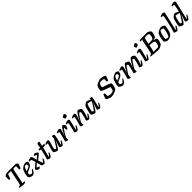

<svg xmlns="http://www.w3.org/2000/svg" viewBox="936 -3722 6643 6643"><g transform="rotate(-45 4257.5 -400.0)"><path d="M330 0Q322 0 293.5 -4Q265 -8 230 -13.5Q195 -19 166 -25Q137 -31 127 -34Q130 -46 135 -53Q140 -60 143 -64L177 -68Q193 -70 205 -76Q217 -82 227 -103Q237 -124 246 -170L328 -585Q336 -623 352 -645H197L142 -480Q134 -476 116 -472.5Q98 -469 77 -469Q75 -494 74 -541.5Q73 -589 81 -646Q99 -661 128.5 -679.5Q158 -698 183 -704H628Q652 -696 674 -679Q696 -662 705 -646Q689 -585 671 -539Q653 -493 641 -469Q620 -469 604 -472.5Q588 -476 580 -480L588 -639Q569 -642 544 -645Q519 -648 493 -648Q462 -648 450.5 -632.5Q439 -617 434 -588L346 -142Q341 -114 331.5 -97.5Q322 -81 314 -74L420 -62Q421 -58 422 -51Q423 -44 422 -34Q404 -21 377 -10.5Q350 0 330 0Z M745 0Q730 0 701.5 -12Q673 -24 645 -43.5Q617 -63 605 -84Q605 -129 613.5 -176.5Q622 -224 635.5 -267Q649 -310 663 -343.5Q677 -377 688 -394Q698 -405 719.5 -422.5Q741 -440 770 -458Q799 -476 833 -488Q867 -500 902 -500Q917 -500 938.5 -489Q960 -478 976 -464Q992 -450 993 -441Q989 -409 974.5 -373.5Q960 -338 946 -318Q928 -299 890 -276.5Q852 -254 805.5 -233Q759 -212 714 -197Q708 -164 705.5 -145.5Q703 -127 703 -112Q709 -102 725 -92.5Q741 -83 759 -76.5Q777 -70 788 -70Q805 -70 831.5 -99Q858 -128 898 -179Q907 -179 915 -173.5Q923 -168 925 -163Q912 -130 888 -92Q864 -54 828.5 -27Q793 0 745 0ZM725 -257Q777 -275 822 -295Q867 -315 895 -336Q897 -356 897 -374Q897 -388 895.5 -402Q894 -416 890 -427Q876 -430 857 -430Q824 -430 791 -417Q767 -384 751 -341Q735 -298 725 -257Z M1080 0Q1071 0 1053.5 -9.5Q1036 -19 1017 -33Q998 -47 984.5 -60Q971 -73 971 -79Q970 -97 998.5 -126.5Q1027 -156 1072 -193Q1117 -230 1165 -269L1126 -389Q1118 -411 1110.5 -418.5Q1103 -426 1074 -426H1020Q1020 -436 1022 -447Q1024 -458 1026 -464Q1040 -471 1062.5 -479.5Q1085 -488 1107.5 -494Q1130 -500 1143 -500Q1169 -500 1186 -487Q1203 -474 1211 -441L1250 -293Q1278 -316 1305.5 -338Q1333 -360 1350.5 -376Q1368 -392 1368 -397Q1368 -404 1349.5 -415Q1331 -426 1309.5 -435.5Q1288 -445 1277 -447Q1277 -465 1282 -474Q1289 -479 1303.5 -485Q1318 -491 1332.5 -495.5Q1347 -500 1355 -500Q1364 -500 1382 -490Q1400 -480 1418.5 -466.5Q1437 -453 1450.5 -440Q1464 -427 1464 -421Q1465 -407 1445.5 -386.5Q1426 -366 1395 -342Q1364 -318 1329.5 -292Q1295 -266 1264 -241L1321 -71L1330 -66Q1340 -74 1356 -94Q1372 -114 1387.5 -137Q1403 -160 1413 -177Q1421 -177 1430 -172.5Q1439 -168 1441 -163Q1437 -142 1424.5 -114.5Q1412 -87 1395 -60.5Q1378 -34 1359.5 -17Q1341 0 1326 0Q1306 0 1283 -8Q1260 -16 1242.5 -27.5Q1225 -39 1222 -51L1179 -215Q1151 -192 1123 -168.5Q1095 -145 1076.5 -127Q1058 -109 1059 -101Q1059 -98 1072 -92Q1085 -86 1103.5 -80.5Q1122 -75 1141 -71Q1148 -58 1150 -46Q1142 -37 1128 -26Q1114 -15 1101 -7.5Q1088 0 1080 0Z M1617 0Q1597 0 1572.5 -8.5Q1548 -17 1529 -27.5Q1510 -38 1508 -45Q1530 -123 1550.5 -198Q1571 -273 1587 -336Q1603 -399 1610 -439L1533 -451Q1533 -466 1535 -479Q1537 -492 1540 -498L1607 -501Q1619 -502 1623.5 -506.5Q1628 -511 1630 -524L1655 -666Q1668 -672 1693 -676Q1718 -680 1742 -680L1756 -663L1718 -500H1819L1829 -487Q1822 -472 1809.5 -457Q1797 -442 1786 -435L1706 -438L1614 -73L1625 -66Q1635 -76 1650.5 -96Q1666 -116 1681.5 -138Q1697 -160 1708 -177Q1717 -177 1725.5 -172Q1734 -167 1736 -163Q1731 -142 1717.5 -114.5Q1704 -87 1686.5 -60.5Q1669 -34 1650.5 -17Q1632 0 1617 0Z M1981 0Q1965 0 1941.5 -9Q1918 -18 1894.5 -31Q1871 -44 1855 -56.5Q1839 -69 1837 -75Q1837 -105 1845 -145.5Q1853 -186 1865 -229Q1877 -272 1889.5 -310.5Q1902 -349 1910.5 -375.5Q1919 -402 1919 -409Q1919 -419 1911 -422.5Q1903 -426 1891 -426H1836Q1836 -437 1838.5 -448Q1841 -459 1843 -464Q1858 -471 1881 -479.5Q1904 -488 1927.5 -494Q1951 -500 1965 -500Q1988 -500 2005 -487.5Q2022 -475 2022 -453Q2022 -442 2014 -413Q2006 -384 1993.5 -345.5Q1981 -307 1968.5 -265Q1956 -223 1948 -185Q1940 -147 1940 -120Q1950 -108 1967.5 -97Q1985 -86 1994 -86Q1999 -86 2016.5 -109.5Q2034 -133 2058 -170Q2082 -207 2107 -248.5Q2132 -290 2153.5 -328Q2175 -366 2187 -391Q2190 -414 2192 -445Q2194 -476 2195 -500Q2249 -500 2272 -487.5Q2295 -475 2295 -449Q2295 -423 2272 -324.5Q2249 -226 2208 -73L2219 -66Q2229 -76 2244 -96.5Q2259 -117 2273.5 -139Q2288 -161 2298 -177Q2307 -177 2315.5 -172.5Q2324 -168 2327 -163Q2321 -142 2308.5 -114.5Q2296 -87 2279 -60.5Q2262 -34 2244 -17Q2226 0 2210 0Q2190 0 2166.5 -8.5Q2143 -17 2125.5 -27.5Q2108 -38 2105 -45L2158 -212Q2167 -241 2176.5 -265.5Q2186 -290 2191 -301L2186 -304Q2169 -270 2148 -229Q2127 -188 2104 -147.5Q2081 -107 2058.5 -73.5Q2036 -40 2016 -20Q1996 0 1981 0Z M2488 0Q2475 0 2452 -8.5Q2429 -17 2410 -27.5Q2391 -38 2389 -45Q2395 -66 2406 -105Q2417 -144 2430 -191.5Q2443 -239 2455 -288Q2465 -327 2471.5 -362Q2478 -397 2478 -406Q2478 -418 2470.5 -422Q2463 -426 2448 -426H2395Q2395 -436 2397.5 -446.5Q2400 -457 2403 -464Q2417 -471 2440.5 -479.5Q2464 -488 2487.5 -494Q2511 -500 2524 -500Q2552 -500 2568 -486.5Q2584 -473 2584 -449Q2584 -439 2577.5 -413.5Q2571 -388 2561 -355.5Q2551 -323 2540 -290.5Q2529 -258 2519 -233Q2509 -208 2504 -199L2508 -196Q2524 -230 2545 -271Q2566 -312 2589 -352.5Q2612 -393 2635.5 -426.5Q2659 -460 2680.5 -480Q2702 -500 2720 -500Q2736 -500 2755 -485Q2774 -470 2788 -452.5Q2802 -435 2804 -426Q2798 -387 2784 -352.5Q2770 -318 2755 -294Q2736 -294 2723 -297.5Q2710 -301 2705 -305Q2705 -319 2704 -339.5Q2703 -360 2701 -378.5Q2699 -397 2696 -407Q2690 -406 2673.5 -386Q2657 -366 2635.5 -333.5Q2614 -301 2591 -263.5Q2568 -226 2547.5 -189.5Q2527 -153 2513 -126Q2504 -98 2504 -68Q2504 -54 2506 -40.5Q2508 -27 2512 -15Q2509 -11 2502.5 -6.5Q2496 -2 2488 0Z M2941 0Q2920 0 2896.5 -8.5Q2873 -17 2855 -27.5Q2837 -38 2835 -45Q2839 -57 2849 -92.5Q2859 -128 2871 -174.5Q2883 -221 2894 -268.5Q2905 -316 2912.5 -353.5Q2920 -391 2920 -406Q2920 -418 2912 -422Q2904 -426 2890 -426H2837Q2837 -437 2839.5 -447.5Q2842 -458 2845 -464Q2859 -471 2882 -479.5Q2905 -488 2928 -494Q2951 -500 2964 -500Q2993 -500 3009.5 -486.5Q3026 -473 3026 -449Q3026 -432 3017 -391Q3008 -350 2988.5 -273Q2969 -196 2938 -73L2948 -66Q2958 -76 2973 -95.5Q2988 -115 3003 -137.5Q3018 -160 3029 -177Q3038 -177 3046 -172.5Q3054 -168 3057 -163Q3052 -142 3039 -114.5Q3026 -87 3009 -60.5Q2992 -34 2974 -17Q2956 0 2941 0ZM2975 -593Q2966 -593 2953 -607.5Q2940 -622 2930.5 -641Q2921 -660 2921 -673Q2921 -683 2933.5 -695Q2946 -707 2963.5 -718Q2981 -729 2998 -736Q3015 -743 3024 -743Q3035 -743 3046.5 -728.5Q3058 -714 3066 -694.5Q3074 -675 3074 -662Q3074 -652 3062.5 -640Q3051 -628 3034.5 -617.5Q3018 -607 3001.5 -600Q2985 -593 2975 -593Z M3227 0Q3214 0 3191 -8.5Q3168 -17 3149 -27.5Q3130 -38 3128 -45Q3134 -66 3145 -105Q3156 -144 3169 -191.5Q3182 -239 3194 -288Q3204 -327 3210.5 -362Q3217 -397 3217 -406Q3217 -418 3209.5 -422Q3202 -426 3187 -426H3134Q3134 -436 3136.5 -446.5Q3139 -457 3142 -464Q3157 -471 3180.5 -479.5Q3204 -488 3227 -494Q3250 -500 3263 -500Q3291 -500 3307 -486.5Q3323 -473 3323 -449Q3323 -439 3316.5 -413.5Q3310 -388 3300 -355.5Q3290 -323 3279 -290.5Q3268 -258 3258 -233Q3248 -208 3243 -199L3247 -195Q3264 -229 3285.5 -269.5Q3307 -310 3331 -350.5Q3355 -391 3379.5 -425Q3404 -459 3426.5 -479.5Q3449 -500 3467 -500Q3482 -500 3503 -491Q3524 -482 3545 -469Q3566 -456 3580.5 -443.5Q3595 -431 3596 -425Q3596 -388 3588 -343Q3580 -298 3567.5 -253Q3555 -208 3542.5 -169Q3530 -130 3520.5 -104Q3511 -78 3509 -73L3521 -66Q3531 -76 3546.5 -96Q3562 -116 3578 -138Q3594 -160 3605 -177Q3614 -177 3622.5 -172Q3631 -167 3633 -163Q3628 -142 3614.5 -114.5Q3601 -87 3583.5 -60.5Q3566 -34 3547 -17Q3528 0 3513 0Q3492 0 3469.5 -8.5Q3447 -17 3430 -28Q3413 -39 3411 -47Q3416 -60 3428 -95Q3440 -130 3454 -178Q3468 -226 3479.5 -277Q3491 -328 3494 -371Q3485 -385 3467.5 -396Q3450 -407 3442 -407Q3437 -407 3421 -387Q3405 -367 3382 -335Q3359 -303 3334.5 -265.5Q3310 -228 3288 -192.5Q3266 -157 3251 -130Q3242 -101 3242 -70Q3242 -56 3244.5 -42.5Q3247 -29 3251 -15Q3248 -11 3241.5 -6.5Q3235 -2 3227 0Z M3818 0Q3802 0 3778.5 -9Q3755 -18 3732 -31Q3709 -44 3693 -56.5Q3677 -69 3675 -75Q3676 -112 3683.5 -156Q3691 -200 3702 -244Q3713 -288 3724.5 -325Q3736 -362 3745 -386.5Q3754 -411 3757 -415Q3762 -422 3778 -435.5Q3794 -449 3814 -464Q3834 -479 3852 -489.5Q3870 -500 3880 -500Q3908 -500 3953 -481.5Q3998 -463 4042 -440L4046 -500Q4094 -500 4114.5 -487.5Q4135 -475 4135 -449Q4135 -423 4111 -324.5Q4087 -226 4048 -73L4059 -66Q4069 -77 4083.5 -96Q4098 -115 4112.5 -137Q4127 -159 4138 -177Q4147 -177 4155.5 -172.5Q4164 -168 4167 -163Q4161 -142 4148 -114.5Q4135 -87 4117.5 -60.5Q4100 -34 4082 -17Q4064 0 4048 0Q4029 0 4006 -8.5Q3983 -17 3965.5 -27.5Q3948 -38 3945 -45L3998 -212Q4008 -240 4015.5 -261Q4023 -282 4031 -301L4026 -304Q4009 -270 3987.5 -229Q3966 -188 3943 -147.5Q3920 -107 3897 -73.5Q3874 -40 3853.5 -20Q3833 0 3818 0ZM3834 -86Q3839 -86 3857.5 -110Q3876 -134 3901 -171Q3926 -208 3951.5 -250Q3977 -292 3998.5 -328.5Q4020 -365 4030 -387Q3979 -403 3937 -410.5Q3895 -418 3861 -419Q3850 -407 3838.5 -377Q3827 -347 3817 -308.5Q3807 -270 3798.5 -231Q3790 -192 3785 -162Q3780 -132 3780 -120Q3790 -108 3807.5 -97Q3825 -86 3834 -86Z M4631 0Q4608 0 4576.5 -7.5Q4545 -15 4513 -28Q4481 -41 4455 -55.5Q4429 -70 4417 -84Q4423 -109 4434 -143.5Q4445 -178 4457.5 -210.5Q4470 -243 4480 -261Q4497 -261 4513 -256.5Q4529 -252 4539 -248L4541 -115Q4563 -103 4600.5 -93.5Q4638 -84 4666 -84Q4685 -84 4708.5 -88.5Q4732 -93 4754 -99.5Q4776 -106 4790 -113Q4803 -130 4811.5 -159.5Q4820 -189 4825 -219Q4830 -249 4830 -269Q4815 -275 4779 -287Q4743 -299 4698.5 -314Q4654 -329 4611 -346Q4568 -363 4537 -380.5Q4506 -398 4498 -414Q4496 -436 4500 -466Q4504 -496 4512.5 -527.5Q4521 -559 4532 -586Q4543 -613 4554 -628Q4583 -648 4626.5 -669.5Q4670 -691 4715.5 -705.5Q4761 -720 4794 -720Q4829 -720 4869 -711Q4909 -702 4943 -687.5Q4977 -673 4996 -657Q4992 -641 4984.5 -616Q4977 -591 4967.5 -564.5Q4958 -538 4949 -515.5Q4940 -493 4933 -481Q4913 -481 4896.5 -485.5Q4880 -490 4872 -493L4875 -619Q4853 -628 4821 -634.5Q4789 -641 4762 -641Q4743 -641 4713.5 -636Q4684 -631 4661 -620Q4643 -589 4630.5 -544.5Q4618 -500 4617 -465Q4633 -457 4668.5 -445Q4704 -433 4749 -418.5Q4794 -404 4837 -388Q4880 -372 4911.5 -355Q4943 -338 4952 -321Q4951 -285 4944 -243.5Q4937 -202 4924.5 -162Q4912 -122 4894 -92Q4881 -81 4852 -65.5Q4823 -50 4785.5 -35Q4748 -20 4707.5 -10Q4667 0 4631 0Z M5169 0Q5154 0 5125.5 -12Q5097 -24 5069 -43.5Q5041 -63 5029 -84Q5029 -129 5037.5 -176.5Q5046 -224 5059.5 -267Q5073 -310 5087 -343.5Q5101 -377 5112 -394Q5122 -405 5143.5 -422.5Q5165 -440 5194 -458Q5223 -476 5257 -488Q5291 -500 5326 -500Q5341 -500 5362.5 -489Q5384 -478 5400 -464Q5416 -450 5417 -441Q5413 -409 5398.5 -373.5Q5384 -338 5370 -318Q5352 -299 5314 -276.5Q5276 -254 5229.5 -233Q5183 -212 5138 -197Q5132 -164 5129.5 -145.5Q5127 -127 5127 -112Q5133 -102 5149 -92.5Q5165 -83 5183 -76.5Q5201 -70 5212 -70Q5229 -70 5255.5 -99Q5282 -128 5322 -179Q5331 -179 5339 -173.5Q5347 -168 5349 -163Q5336 -130 5312 -92Q5288 -54 5252.5 -27Q5217 0 5169 0ZM5149 -257Q5201 -275 5246 -295Q5291 -315 5319 -336Q5321 -356 5321 -374Q5321 -388 5319.5 -402Q5318 -416 5314 -427Q5300 -430 5281 -430Q5248 -430 5215 -417Q5191 -384 5175 -341Q5159 -298 5149 -257Z M5547 0Q5534 0 5511 -8.5Q5488 -17 5469 -27.5Q5450 -38 5448 -45Q5454 -66 5465 -105Q5476 -144 5489 -191.5Q5502 -239 5514 -288Q5524 -327 5530.5 -362Q5537 -397 5537 -406Q5537 -418 5529.5 -422Q5522 -426 5507 -426H5454Q5454 -436 5456.5 -446.5Q5459 -457 5462 -464Q5476 -471 5499.5 -479.5Q5523 -488 5546.5 -494Q5570 -500 5583 -500Q5611 -500 5627 -486.5Q5643 -473 5643 -449Q5643 -439 5636.5 -413.5Q5630 -388 5620 -355.5Q5610 -323 5599 -290.5Q5588 -258 5578 -233Q5568 -208 5563 -199L5567 -195Q5584 -229 5605.5 -269.5Q5627 -310 5651 -350.5Q5675 -391 5699.5 -425Q5724 -459 5746.5 -479.5Q5769 -500 5787 -500Q5802 -500 5823 -491Q5844 -482 5865 -469Q5886 -456 5900.5 -443.5Q5915 -431 5916 -425Q5916 -392 5905.5 -349.5Q5895 -307 5880.5 -266Q5866 -225 5854 -196L5858 -193Q5874 -227 5895.5 -268.5Q5917 -310 5940.5 -350.5Q5964 -391 5987.5 -425Q6011 -459 6033.5 -479.5Q6056 -500 6074 -500Q6090 -500 6111 -491Q6132 -482 6152.5 -469Q6173 -456 6187.5 -443.5Q6202 -431 6203 -425Q6203 -388 6195 -343.5Q6187 -299 6175 -253.5Q6163 -208 6150 -169Q6137 -130 6127.5 -104Q6118 -78 6116 -73L6128 -66Q6138 -75 6153.5 -95Q6169 -115 6185 -137.5Q6201 -160 6212 -177Q6221 -177 6229.5 -172Q6238 -167 6240 -163Q6235 -142 6221.5 -114Q6208 -86 6190.5 -60Q6173 -34 6154 -17Q6135 0 6120 0Q6100 0 6077 -8.5Q6054 -17 6037 -28Q6020 -39 6018 -47Q6023 -60 6035 -95Q6047 -130 6061 -178Q6075 -226 6086.5 -276.5Q6098 -327 6101 -371Q6092 -385 6074.5 -396Q6057 -407 6049 -407Q6044 -407 6026 -384Q6008 -361 5983.5 -324.5Q5959 -288 5933.5 -247Q5908 -206 5886.5 -170Q5865 -134 5854 -113Q5853 -104 5851.5 -92.5Q5850 -81 5850 -68Q5850 -40 5858 -15Q5856 -12 5848.5 -7.5Q5841 -3 5835 0Q5821 0 5798.5 -8.5Q5776 -17 5757.5 -27.5Q5739 -38 5736 -45Q5742 -66 5755.5 -110.5Q5769 -155 5785 -218Q5796 -256 5803.5 -295.5Q5811 -335 5814 -371Q5805 -385 5787.5 -396Q5770 -407 5762 -407Q5757 -407 5741 -387Q5725 -367 5702 -335Q5679 -303 5654.5 -265.5Q5630 -228 5608 -192.5Q5586 -157 5571 -130Q5568 -118 5565 -102Q5562 -86 5562 -69Q5562 -44 5571 -15Q5568 -11 5561.5 -6.5Q5555 -2 5547 0Z M6413 0Q6392 0 6368.5 -8.5Q6345 -17 6327 -27.5Q6309 -38 6307 -45Q6311 -57 6321 -92.5Q6331 -128 6343 -174.5Q6355 -221 6366 -268.5Q6377 -316 6384.5 -353.5Q6392 -391 6392 -406Q6392 -418 6384 -422Q6376 -426 6362 -426H6309Q6309 -437 6311.5 -447.5Q6314 -458 6317 -464Q6331 -471 6354 -479.5Q6377 -488 6400 -494Q6423 -500 6436 -500Q6465 -500 6481.5 -486.5Q6498 -473 6498 -449Q6498 -432 6489 -391Q6480 -350 6460.5 -273Q6441 -196 6410 -73L6420 -66Q6430 -76 6445 -95.5Q6460 -115 6475 -137.5Q6490 -160 6501 -177Q6510 -177 6518 -172.5Q6526 -168 6529 -163Q6524 -142 6511 -114.5Q6498 -87 6481 -60.5Q6464 -34 6446 -17Q6428 0 6413 0ZM6447 -593Q6438 -593 6425 -607.5Q6412 -622 6402.5 -641Q6393 -660 6393 -673Q6393 -683 6405.5 -695Q6418 -707 6435.5 -718Q6453 -729 6470 -736Q6487 -743 6496 -743Q6507 -743 6518.5 -728.5Q6530 -714 6538 -694.5Q6546 -675 6546 -662Q6546 -652 6534.5 -640Q6523 -628 6506.5 -617.5Q6490 -607 6473.5 -600Q6457 -593 6447 -593Z M6939 0Q6906 0 6853 -3Q6800 -6 6741.5 -11Q6683 -16 6631 -22Q6579 -28 6547 -34Q6552 -53 6562 -64L6593 -67Q6625 -72 6638.5 -94Q6652 -116 6663 -170L6740 -565Q6749 -606 6759.5 -624.5Q6770 -643 6775 -646H6677Q6675 -651 6672.5 -657Q6670 -663 6671 -671Q6678 -678 6692 -685.5Q6706 -693 6719.5 -698.5Q6733 -704 6739 -704H7072Q7107 -695 7141.5 -671Q7176 -647 7196 -619Q7196 -607 7196 -594.5Q7196 -582 7194 -560Q7191 -530 7181 -494.5Q7171 -459 7156 -429Q7141 -399 7123 -386Q7109 -380 7083 -373.5Q7057 -367 7030 -363L7028 -359Q7073 -353 7107 -339.5Q7141 -326 7155 -314Q7160 -300 7160 -273Q7160 -228 7145.5 -178Q7131 -128 7110 -86Q7096 -72 7066 -52.5Q7036 -33 7001.5 -17.5Q6967 -2 6939 0ZM6818 -390Q6885 -392 6934 -396Q6983 -400 7026 -405Q7043 -424 7055 -453.5Q7067 -483 7074 -514.5Q7081 -546 7081 -572Q7081 -608 7066 -625Q7043 -636 7006 -640.5Q6969 -645 6939 -645Q6905 -645 6882.5 -623.5Q6860 -602 6853 -566ZM6738 -75H6973Q6989 -88 7002.5 -113Q7016 -138 7025 -168Q7034 -198 7036 -225Q7039 -245 7039 -256.5Q7039 -268 7039 -282Q7025 -296 6982 -314Q6939 -332 6876 -332H6807L6769 -144Q6764 -118 6755 -100Q6746 -82 6738 -75Z M7374 0Q7359 0 7332.5 -12Q7306 -24 7281 -43.5Q7256 -63 7244 -84Q7244 -128 7252.5 -177Q7261 -226 7274 -272.5Q7287 -319 7301 -355Q7315 -391 7327 -408Q7337 -419 7360 -434.5Q7383 -450 7414 -465Q7445 -480 7478 -490Q7511 -500 7541 -500Q7555 -500 7576 -492Q7597 -484 7617.5 -471.5Q7638 -459 7653.5 -446.5Q7669 -434 7672 -425Q7672 -395 7664 -350Q7656 -305 7643.5 -256.5Q7631 -208 7616.5 -166.5Q7602 -125 7588 -102Q7548 -53 7488 -26.5Q7428 0 7374 0ZM7433 -68Q7443 -68 7457 -71.5Q7471 -75 7483 -81Q7494 -95 7506 -124.5Q7518 -154 7529 -192.5Q7540 -231 7548.5 -270Q7557 -309 7562 -341.5Q7567 -374 7567 -393Q7550 -408 7527 -419.5Q7504 -431 7480 -431Q7468 -431 7456.5 -428.5Q7445 -426 7432 -421Q7412 -387 7396.5 -342.5Q7381 -298 7370.5 -252.5Q7360 -207 7354 -169Q7348 -131 7347 -110Q7358 -94 7383 -81Q7408 -68 7433 -68Z M7826 0Q7805 0 7780.5 -8.5Q7756 -17 7736.5 -28Q7717 -39 7712 -46Q7718 -62 7730 -102.5Q7742 -143 7756 -195Q7770 -247 7783 -297Q7798 -355 7812.5 -420.5Q7827 -486 7839 -546Q7851 -606 7858 -649.5Q7865 -693 7865 -708Q7865 -726 7840 -726H7779Q7779 -736 7781.5 -747Q7784 -758 7786 -764Q7801 -771 7824.5 -779.5Q7848 -788 7872 -794Q7896 -800 7914 -800Q7942 -800 7960 -783.5Q7978 -767 7978 -743Q7978 -741 7974 -721.5Q7970 -702 7965 -681L7823 -73L7833 -66Q7844 -76 7859.5 -96Q7875 -116 7890.5 -138Q7906 -160 7916 -177Q7925 -177 7934 -172.5Q7943 -168 7945 -163Q7940 -142 7926.5 -114.5Q7913 -87 7895.5 -60.5Q7878 -34 7860 -17Q7842 0 7826 0Z M8128 0Q8113 0 8090 -9Q8067 -18 8044.5 -31Q8022 -44 8006.5 -56.5Q7991 -69 7989 -75Q7989 -111 7996 -154.5Q8003 -198 8014 -242Q8025 -286 8037 -323.5Q8049 -361 8058.5 -386Q8068 -411 8071 -415Q8077 -422 8092.5 -435.5Q8108 -449 8127 -464Q8146 -479 8163.5 -489.5Q8181 -500 8190 -500Q8218 -500 8263.5 -481.5Q8309 -463 8353 -439Q8355 -450 8361 -477.5Q8367 -505 8374 -540Q8381 -575 8387.5 -610Q8394 -645 8398.5 -671.5Q8403 -698 8403 -706Q8403 -726 8378 -726H8310Q8310 -736 8313 -747Q8316 -758 8318 -764Q8332 -771 8356.5 -779.5Q8381 -788 8406 -794Q8431 -800 8447 -800Q8477 -800 8496 -783.5Q8515 -767 8515 -743Q8515 -740 8511 -722.5Q8507 -705 8501 -681L8358 -73L8369 -66Q8378 -75 8393.5 -94.5Q8409 -114 8425 -136.5Q8441 -159 8452 -178Q8461 -178 8469.5 -173Q8478 -168 8480 -163Q8474 -142 8460.5 -114.5Q8447 -87 8429.5 -60.5Q8412 -34 8393.5 -17Q8375 0 8358 0Q8344 0 8320.5 -8.5Q8297 -17 8277.5 -28Q8258 -39 8256 -46L8316 -233Q8324 -256 8330.5 -275.5Q8337 -295 8341 -301L8336 -304Q8319 -270 8297.5 -229Q8276 -188 8253 -147.5Q8230 -107 8207 -73.5Q8184 -40 8163.5 -20Q8143 0 8128 0ZM8145 -89Q8151 -89 8169 -112.5Q8187 -136 8211.5 -173Q8236 -210 8262 -251Q8288 -292 8309 -328.5Q8330 -365 8340 -387Q8289 -403 8247 -410.5Q8205 -418 8171 -419Q8161 -407 8149.5 -378Q8138 -349 8128 -311Q8118 -273 8109.5 -234.5Q8101 -196 8096.5 -166Q8092 -136 8092 -124Q8100 -111 8118.5 -100Q8137 -89 8145 -89Z"/></g></svg>

Font: Texturina SemiBold
Style: Italic
Weight: 600
Italic angle: -11°
Designer: Guillermo Torres Carreño
Foundry: Omnibus-Type
Version: Version 1.002; ttfautohint (v1.8.3)